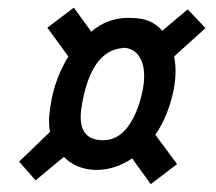

<svg xmlns="http://www.w3.org/2000/svg" viewBox="-20 -486 558 495"><path d="M348.1 -254.9Q351.6 -272.5 351.6 -290Q351.6 -322.3 338.1 -341.6Q324.7 -360.8 300.8 -362.8L293.5 -361.8Q217.8 -354 192.9 -225.6Q188 -199.7 188 -184.1Q188 -124.5 246.1 -124.5Q284.2 -124.5 310.3 -160.2Q336.4 -195.8 348.1 -254.9ZM112.3 -225.1 112.8 -228.5Q124 -287.6 156.2 -340.3L102.1 -414.6L170.4 -466.3L215.3 -404.3Q254.4 -438 305.7 -439.9H314Q343.8 -439.9 363.3 -432.1Q382.8 -424.3 398.4 -406.7L463.9 -461.9L509.8 -413.6L428.7 -340.3Q432.6 -323.2 432.6 -301.8Q432.6 -281.7 427.7 -253.9Q413.1 -185.1 380.4 -138.7L436.5 -63L368.7 -11.2L320.8 -77.6Q276.4 -47.9 228.5 -47.9Q177.7 -48.3 144.5 -81.5L71.8 -21L29.3 -69.3L108.9 -146Q106.4 -158.2 106.4 -173.8Q106.4 -194.3 112.3 -225.1Z"/></svg>

Font: Fantasque Sans Mono
Style: Italic
Weight: 400
Italic angle: -11°
Monospace: yes
Designer: Jany Belluz
Version: Version 1.8.0 ; ttfautohint (v1.8.2)